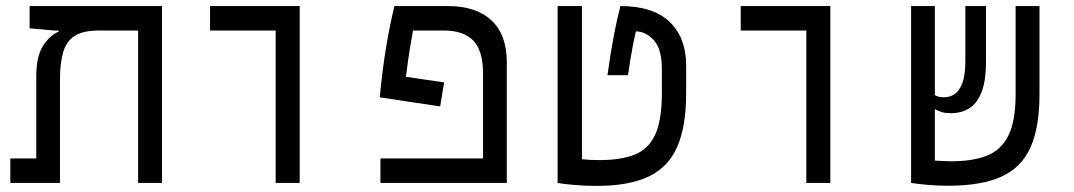

<svg xmlns="http://www.w3.org/2000/svg" viewBox="-20 -606 3556 636"><path d="M516.6 0H437.5V-504.9H307.6Q255.4 -504.9 227.5 -487.1Q199.7 -469.2 189.2 -433.1Q178.7 -397 178.7 -342.8V0H14.2V-81.1H100.1V-352.1Q100.1 -418.9 121.8 -453.1Q143.6 -487.3 174.3 -501.5V-504.9H158.7L78.1 -512.2V-585.9H516.6Z M893.1 0V-504.9H675.8V-585.9H972.7V0Z M1451.2 -333 1438 -253.4 1237.8 -283.7Q1247.6 -382.8 1260 -456.1Q1272.5 -529.3 1286.6 -585.9H1463.4Q1557.6 -585.9 1608.2 -538.3Q1658.7 -490.7 1658.7 -400.9V0H1240.2V-81.1H1580.1V-362.3Q1580.1 -438 1547.9 -471.4Q1515.6 -504.9 1450.2 -504.9H1348.1Q1343.8 -481.4 1337.6 -444.3Q1331.5 -407.2 1324.7 -351.6Z M1956.1 9.8Q1917.5 9.8 1881.3 6.6Q1845.2 3.4 1827.1 0V-585.9H1907.7V-78.6Q1919.9 -77.1 1934.3 -76.4Q1948.7 -75.7 1965.8 -75.7Q2037.1 -75.7 2082.8 -94Q2128.4 -112.3 2150.4 -160.2Q2172.4 -208 2172.4 -297.4V-376Q2172.4 -444.8 2145.3 -473.4Q2118.2 -502 2086.4 -502Q2082 -483.9 2075.9 -452.6Q2069.8 -421.4 2060.1 -356.9H1992.2Q2002.9 -433.1 2013.2 -487.3Q2023.4 -541.5 2035.2 -585.9Q2144.5 -585.9 2198.7 -533Q2252.9 -480 2252.9 -389.6V-296.9Q2252.9 -188 2223.6 -120.4Q2194.3 -52.7 2129.2 -21.5Q2064 9.8 1956.1 9.8Z M2650.9 0V-504.9H2433.6V-585.9H2730.5V0Z M3120.6 9.3Q3083.5 9.3 3050 6.1Q3016.6 2.9 2998 0V-0.5V-585.9H3076.7V-291Q3087.9 -283.7 3106.9 -283.7Q3125.5 -283.7 3141.6 -293.9Q3157.7 -304.2 3167.7 -330.6Q3177.7 -356.9 3177.7 -405.3V-585.9H3246.1V-402.3Q3246.1 -337.4 3231 -299.8Q3215.8 -262.2 3189.7 -246.6Q3163.6 -231 3129.9 -231Q3112.3 -231 3099.9 -234.6Q3087.4 -238.3 3076.7 -244.6V-74.2Q3089.8 -73.2 3103.8 -72.5Q3117.7 -71.8 3131.3 -71.8Q3201.2 -71.8 3248.5 -90.1Q3295.9 -108.4 3320.1 -156.5Q3344.2 -204.6 3344.2 -293.9V-585.9H3423.3V-293.5Q3423.3 -184.6 3393.6 -117.9Q3363.8 -51.3 3297.4 -21Q3231 9.3 3120.6 9.3Z"/></svg>

Font: Cascadia Mono SemiLight
Style: Regular
Weight: 350
Monospace: yes
Designer: Aaron Bell
Foundry: Saja Typeworks
Version: Version 2404.023; ttfautohint (v1.8.4)